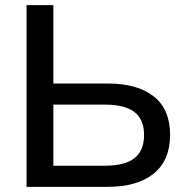

<svg xmlns="http://www.w3.org/2000/svg" viewBox="-20 -725 722 745"><path d="M83 0V-705H187V-401H398Q513 -401 576.5 -351Q640 -301 640 -202Q640 -103 576.5 -51.5Q513 0 398 0ZM187 -82H387Q465 -82 502 -111.5Q539 -141 539 -201Q539 -261 502 -290Q465 -319 387 -319H187Z"/></svg>

Font: Mulish SemiBold
Style: Regular
Weight: 600
Designer: Vernon Adams
Foundry: Vernon Adams
Version: Version 3.603; ttfautohint (v1.8.3)